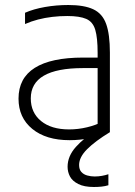

<svg xmlns="http://www.w3.org/2000/svg" viewBox="-20 -550 540 767"><path d="M258 10Q164 10 109 -35Q54 -80 54 -156Q54 -238 119 -279Q184 -320 312 -320H394V-278H312Q103 -278 103 -157Q103 -100 144 -66.5Q185 -33 256 -33Q292 -33 327.5 -41.5Q363 -50 387 -63L370 -31V-339Q370 -399 360.5 -431Q351 -463 324.5 -474.5Q298 -486 249 -486Q218 -486 188.5 -482.5Q159 -479 132 -472Q105 -465 80 -454V-499Q114 -514 159.5 -522Q205 -530 253 -530Q316 -530 352.5 -513Q389 -496 404 -454.5Q419 -413 419 -340V-22Q389 -8 344.5 1Q300 10 258 10ZM355 197Q316 197 292.5 185Q269 173 259.5 155Q250 137 250 116Q250 74 283 37Q316 0 375 -37L419 -22Q360 14 328 46Q296 78 296 109Q296 127 305 137Q314 147 328.5 151Q343 155 358 155Q373 155 387 152.5Q401 150 413 146V190Q400 194 385.5 195.5Q371 197 355 197Z"/></svg>

Font: M PLUS 1 Code Light
Style: Regular
Weight: 300
Designer: Coji Morishita
Foundry: UNDERFOREST DESIGN
Version: Version 1.002